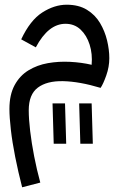

<svg xmlns="http://www.w3.org/2000/svg" viewBox="-20 -402 524 815"><path d="M74 393Q57 327 44.5 264Q32 201 26 148Q20 95 20 61Q20 0 42 -40.5Q64 -81 101 -103.5Q138 -126 183.5 -134Q229 -142 277.5 -139.5Q326 -137 369 -127Q373 -173 360.5 -212.5Q348 -252 322 -276.5Q296 -301 258 -301Q185 -301 132 -201L70 -235Q108 -316 159.5 -349Q211 -382 263 -382Q314 -382 349 -360.5Q384 -339 404.5 -304.5Q425 -270 434.5 -230.5Q444 -191 444 -155Q444 -118 431 -81.5Q418 -45 407 -29Q317 -56 248 -57.5Q179 -59 140.5 -30Q102 -1 102 66Q102 103 108 154Q114 205 125 261.5Q136 318 151 373ZM321 208 316 37H369L374 208ZM208 208 203 37H256L261 208Z"/></svg>

Font: Go Noto Kurrent-Regular
Style: Regular
Weight: 400
Designer: Monotype Design Team
Foundry: Monotype Imaging Inc.
Version: Version 2.012; ttfautohint (v1.8.4.7-5d5b)